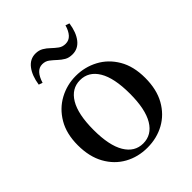

<svg xmlns="http://www.w3.org/2000/svg" viewBox="-223 -914 1057 1057"><g transform="rotate(-45 306.0 -385.5)"><path d="M305 16Q232 16 172.5 -17Q113 -50 78 -113Q43 -176 43 -265Q43 -354 79.5 -416Q116 -478 176 -510.5Q236 -543 305 -543Q375 -543 435 -511Q495 -479 531.5 -417Q568 -355 568 -265Q568 -175 533 -112.5Q498 -50 438.5 -17Q379 16 305 16ZM305 -17Q372 -17 409.5 -79.5Q447 -142 447 -263Q447 -385 409.5 -447.5Q372 -510 305 -510Q239 -510 201.5 -447.5Q164 -385 164 -263Q164 -142 201.5 -79.5Q239 -17 305 -17ZM127 -653Q136 -714 164 -750.5Q192 -787 235 -787Q261 -787 280.5 -775.5Q300 -764 315 -749Q333 -732 350 -719.5Q367 -707 391 -707Q417 -707 434.5 -726Q452 -745 462 -780L485 -772Q476 -710 448 -674.5Q420 -639 377 -639Q349 -639 330.5 -650Q312 -661 296 -676Q279 -692 261.5 -705.5Q244 -719 220 -719Q195 -719 177.5 -700Q160 -681 149 -645Z"/></g></svg>

Font: Noto Serif SC ExtraLight SemiBold
Style: Regular
Weight: 600
Version: Version 2.002-H1;hotconv 1.1.0;makeotfexe 2.6.0